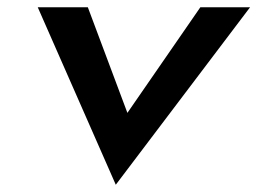

<svg xmlns="http://www.w3.org/2000/svg" viewBox="-20 -471 709 529"><path d="M84 -451 299 38 669 -451H532L331 -160L222 -451Z"/></svg>

Font: Charger Sport
Style: UltObl
Weight: 1000
Designer: Jasper
Foundry: Cannot Into Space Fonts
Version: Version 1.1